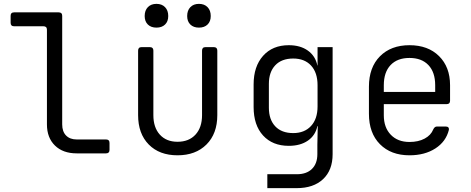

<svg xmlns="http://www.w3.org/2000/svg" viewBox="-20 -794 2440 994"><path d="M377 0Q306 0 264.5 -40.5Q223 -81 223 -150V-640Q223 -658 205 -658H53Q35 -658 35 -676V-712Q35 -730 53 -730H284Q302 -730 302 -712V-150Q302 -113 322 -92.5Q342 -72 377 -72H529Q547 -72 547 -54V-18Q547 0 529 0Z M899 10Q805 10 750 -46Q695 -102 695 -198V-532Q695 -550 713 -550H756Q774 -550 774 -532V-198Q774 -134 807.5 -97Q841 -60 899 -60Q958 -60 992 -97Q1026 -134 1026 -198V-532Q1026 -550 1044 -550H1087Q1105 -550 1105 -532V-198Q1105 -102 1049 -46Q993 10 899 10ZM1010 -651Q982 -651 965.5 -667Q949 -683 949 -711Q949 -740 965.5 -757Q982 -774 1010 -774Q1038 -774 1054.5 -757Q1071 -740 1071 -711Q1071 -683 1054.5 -667Q1038 -651 1010 -651ZM790 -651Q762 -651 745.5 -667Q729 -683 729 -711Q729 -740 745.5 -757Q762 -774 790 -774Q818 -774 834.5 -757Q851 -740 851 -711Q851 -683 834.5 -667Q818 -651 790 -651Z M1364 180V108H1517Q1567 108 1595 80.5Q1623 53 1623 4V-45L1625 -141H1623Q1613 -93 1574 -66Q1535 -39 1475 -39Q1391 -39 1342 -92.5Q1293 -146 1293 -240V-357Q1293 -450 1342 -505Q1391 -560 1475 -560Q1535 -560 1574 -532Q1613 -504 1623 -455H1624V-550H1702V4Q1702 87 1652.5 133.5Q1603 180 1516 180ZM1498 -105Q1556 -105 1590 -141.5Q1624 -178 1624 -243V-353Q1624 -418 1590.5 -454.5Q1557 -491 1498 -491Q1438 -491 1405 -456Q1372 -421 1372 -360V-236Q1372 -175 1405 -140Q1438 -105 1498 -105Z M2100 10Q2004 10 1947 -47.5Q1890 -105 1890 -205V-345Q1890 -445 1947 -502.5Q2004 -560 2100 -560Q2196 -560 2253 -503.5Q2310 -447 2310 -353V-273Q2310 -255 2293 -255H1967V-197Q1967 -134 2003 -96.5Q2039 -59 2100 -59Q2146 -59 2178.5 -76.5Q2211 -94 2223 -124Q2230 -139 2242 -139H2287Q2306 -139 2304 -122Q2289 -61 2234 -25.5Q2179 10 2100 10ZM1967 -318H2233V-353Q2233 -420 2198 -457Q2163 -494 2100 -494Q2037 -494 2002 -457Q1967 -420 1967 -353Z"/></svg>

Font: Pitagon Sans Mono Light
Style: Regular
Weight: 300
Monospace: yes
Designer: Travis Tran
Foundry: Pitagon
Version: Version 1.001; ttfautohint (v1.8.4.7-5d5b);gftools[0.9.26]